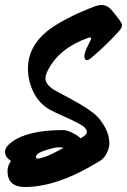

<svg xmlns="http://www.w3.org/2000/svg" viewBox="-45 -778 509 769"><path d="M434 -656Q387 -603 324 -549Q310 -537 303 -537Q293 -537 293 -552.5Q293 -568 306.5 -594Q320 -620 320 -624Q320 -628 316.5 -628Q313 -628 307 -626Q192 -585 147 -497Q137 -477 137 -464Q137 -438 177 -415Q183 -411 231 -386Q328 -334 353 -302Q393 -252 393 -204Q393 -185 382.5 -164.5Q372 -144 356 -134Q187 -29 55 -29Q-15 -29 -15 -93Q-15 -114 -1 -133Q-25 -150 -25 -169.5Q-25 -189 2 -209Q66 -257 208 -257Q223 -257 244 -246.5Q265 -236 278 -224Q303 -238 303 -249Q303 -260 290 -271Q271 -285 219.5 -308Q168 -331 154 -339Q112 -363 89.5 -408Q67 -453 67 -503.5Q67 -554 92.5 -595.5Q118 -637 164 -668Q234 -715 339 -754Q353 -758 361 -758Q384 -758 400 -740Q444 -688 444 -678Q444 -668 434 -656ZM99 -149Q99 -143 106 -143Q133 -143 210 -186Q200 -188 187 -188Q174 -188 136.5 -176Q99 -164 99 -149Z"/></svg>

Font: Zhi Mang Xing
Style: Regular
Weight: 400
Designer: ZhongQi
Foundry: ZhongQi
Version: Version 2.001